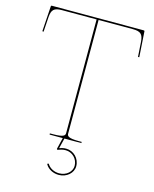

<svg xmlns="http://www.w3.org/2000/svg" viewBox="-140 -853 936 1167"><g transform="rotate(15 327.5 -269.0)"><path d="M335 -750H550C600.5 -750 615 -735 618.5 -687.5L624.5 -594.5L632.5 -595.5L622 -755.5C622 -759 618.5 -760 617 -760H38C36.5 -760 33 -759 33 -755.5L22.5 -595.5L30.5 -594.5L36.5 -687.5C40 -735 54.5 -750 105 -750H322.5V-35C322.5 -20.5 316 -7.5 247.5 -7.5H227.5V0H310.5L293.5 70.5C293.5 71 293 72 293.5 73.5C294 75.5 296 77.5 299.5 76.5C315 71.5 326 66.5 347.5 66.5C388.5 66.5 424 100.5 424 144.5C424 180.5 390 212.5 344 212.5C312.5 212.5 284 197.5 270 174.5C269.5 173.5 266.5 171 263 173C259.5 175 261 178.5 261.5 179.5C277.5 206.5 310 222.5 344 222.5C394 222.5 434 187 434 144.5C434 95 394.5 56.5 347.5 56.5C329.5 56.5 318.5 60.5 305 64.5L321 0H427.5V-7.5H410C341.5 -7.5 335 -20.5 335 -35Z"/></g></svg>

Font: ZnikomitSC
Style: Regular
Weight: 100
Designer: gluk
Foundry: gluk
Version: Version 0.55